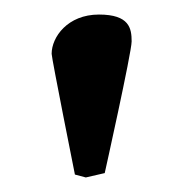

<svg xmlns="http://www.w3.org/2000/svg" viewBox="-20 -665 255 264"><path d="M98 -421 124 -427C124 -427 161 -593 161 -608C161 -626 158 -645 116 -645C73 -645 51 -614 51 -591C51 -585 83 -425 83 -425Z"/></svg>

Font: Libertinus Sans
Style: Bold
Weight: 700
Designer: Philipp H. Poll, Khaled Hosny
Foundry: Caleb Maclennan
Version: Version 7.050;RELEASE